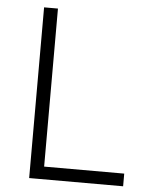

<svg xmlns="http://www.w3.org/2000/svg" viewBox="-52 -850 619 800"><g transform="rotate(5 257.5 -450.0)"><path d="M100 -93H493V-146H158V-807H100Z"/></g></svg>

Font: Noto Sans Telugu UI Light
Style: Regular
Weight: 300
Designer: Jelle Bosma - Monotype Design Team
Foundry: Monotype Imaging Inc.
Version: Version 2.005